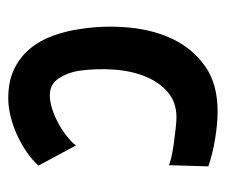

<svg xmlns="http://www.w3.org/2000/svg" viewBox="-62 -488 559 476"><g transform="rotate(90 218.0 -249.5)"><path d="M390 -65Q377 -50 357.5 -36.5Q338 -23 315.5 -12.5Q293 -2 269 4Q245 10 223 10Q181 10 151 -4.5Q121 -19 100.5 -43.5Q80 -68 68 -101Q56 -134 51 -171Q42 -231 48 -291.5Q54 -352 77.5 -400Q101 -448 144.5 -478.5Q188 -509 256 -509Q285 -509 322.5 -503Q360 -497 392 -486L389 -388Q384 -391 368.5 -394.5Q353 -398 334.5 -400.5Q316 -403 298 -405Q280 -407 271 -407Q233 -407 208 -385.5Q183 -364 169 -329.5Q155 -295 152 -251.5Q149 -208 155 -165Q159 -138 173.5 -115.5Q188 -93 216 -93Q232 -93 251.5 -99.5Q271 -106 288.5 -116Q306 -126 320 -137.5Q334 -149 340 -158Z"/></g></svg>

Font: Panefresco 800wt
Style: Regular
Weight: 800
Designer: Campivisivi
Foundry: Campivisivi & Chank Co
Version: Version 1.001